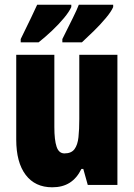

<svg xmlns="http://www.w3.org/2000/svg" viewBox="-20 -786 569 816"><path d="M479 -553V0H353L334 -68H326Q307 -29 276.5 -9.5Q246 10 202 10Q129 10 89 -43Q49 -96 49 -193V-553H211V-246Q211 -191 220.5 -162.5Q230 -134 254 -134Q283 -134 296.5 -152Q310 -170 313.5 -203Q317 -236 317 -280V-553ZM461 -756Q453 -737 430 -709.5Q407 -682 379 -654.5Q351 -627 328 -606H245V-620Q272 -674 290 -710.5Q308 -747 315 -766H461ZM283 -756Q274 -736 252 -709.5Q230 -683 201.5 -656Q173 -629 144 -606H68V-620Q95 -675 112.5 -711.5Q130 -748 138 -766H283Z"/></svg>

Font: Noto Sans Gujarati UI ExtraCondensed Black
Style: Regular
Weight: 900
Width: 2
Designer: Jelle Bosma - Monotype Design Team, Universal Thirst
Foundry: Monotype Imaging Inc.
Version: Version 2.106; ttfautohint (v1.8.4.7-5d5b)